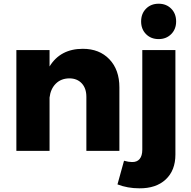

<svg xmlns="http://www.w3.org/2000/svg" viewBox="-20 -810 1026 1031"><path d="M832 -600.1Q790.5 -600.1 764.2 -626.7Q737.8 -653.3 737.8 -694.8Q737.8 -736.8 764.2 -763.4Q790.5 -790 832 -790Q873 -790 899.4 -763.4Q925.8 -736.8 925.8 -694.8Q925.8 -653.3 899.2 -626.7Q872.6 -600.1 832 -600.1ZM621.1 0H443.8V-290Q443.8 -335.9 418.9 -362.5Q394 -389.2 352.1 -389.2Q307.6 -388.7 279.5 -360.6Q251.5 -332.5 246.1 -286.1V0H67.9V-541H246.1V-453.1Q304.2 -547.9 424.8 -547.9Q513.7 -547.9 567.4 -491.7Q621.1 -435.5 621.1 -340.8ZM744.1 -6.8V-541H921.9V20Q921.9 105 869.9 153.6Q817.9 202.1 728 201.2Q665 201.2 610.8 180.2L646 53.2Q670.9 60.1 688 60.1Q715.3 61 729.7 43.9Q744.1 26.9 744.1 -6.8Z"/></svg>

Font: Montserrat-Arabic
Style: Bold
Weight: 700
Designer: Mohamed Gaber
Foundry: Kief Type Foundry
Version: Version 5.008;PS 005.008;hotconv 1.0.88;makeotf.lib2.5.64775